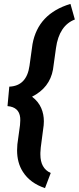

<svg xmlns="http://www.w3.org/2000/svg" viewBox="-20 -802 409 998"><path d="M243.7 97.2C207.5 81.1 189.9 48.8 189.9 1C189.9 -2 189.9 -4.9 189.9 -7.8L191.9 -35.6L207 -150.9C207.5 -157.7 208 -164.6 208 -171.4C208 -218.8 191.4 -266.1 146.5 -299.3C208 -330.6 244.1 -377.4 255.4 -440.4L271 -552.2C281.7 -629.9 314.5 -679.7 369.1 -700.7L346.2 -781.7C233.9 -748 168 -678.2 148.9 -572.3L133.3 -460C123.5 -390.1 88.4 -354 28.3 -351.6L19 -250.5C59.6 -247.1 81.5 -226.6 85 -189.9C85.4 -185.5 85.4 -181.2 85.4 -176.3C85.4 -168.5 85 -160.6 84 -151.9L70.3 -51.8C69.3 -41 68.8 -30.8 68.8 -21C68.8 22 78.6 59.6 99.1 91.3C124 130.4 162.6 158.7 213.9 175.8Z"/></svg>

Font: Roboto
Style: Bold Italic
Weight: 700
Italic angle: -12°
Designer: Google
Version: Version 2.137; 2017